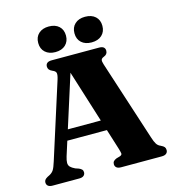

<svg xmlns="http://www.w3.org/2000/svg" viewBox="-127 -1001 1014 1108"><g transform="rotate(-15 380.0 -446.5)"><path d="M176 -291H469L470.5 -228.5H173.5ZM245 -28Q245 -15.5 236.2 -7.8Q227.5 0 209 0H50Q32 0 23 -7.5Q14 -15 14 -28Q14 -37 18.8 -43.5Q23.5 -50 35 -56.5L48 -63Q64 -71.5 72.8 -85Q81.5 -98.5 92 -132.5L236 -584.5Q244 -610.5 241.2 -622Q238.5 -633.5 220.5 -640.5Q207 -646.5 201.2 -654Q195.5 -661.5 195.5 -672Q195.5 -685.5 204.5 -692.8Q213.5 -700 232 -700H514.5Q533 -700 541.8 -692.8Q550.5 -685.5 550.5 -672Q550.5 -661 544.8 -653.5Q539 -646 527 -641.5Q514 -636.5 511.5 -627.8Q509 -619 515.5 -599.5L670 -123Q679 -94 687.8 -80.5Q696.5 -67 711.5 -61Q727.5 -53.5 733 -46.5Q738.5 -39.5 738.5 -28Q738.5 -15.5 729.5 -7.8Q720.5 0 702 0H459.5Q440.5 0 431.8 -7.8Q423 -15.5 423 -28Q423 -38.5 428.8 -45Q434.5 -51.5 446.5 -56.5L469 -63Q482 -68 480.8 -77.5Q479.5 -87 473 -108.5L310.5 -626.5L329.5 -639L171.5 -142.5Q164.5 -119.5 164.5 -105Q164.5 -90.5 173.5 -81Q182.5 -71.5 201.5 -62.5L222 -55.5Q232.5 -51 238.8 -44.8Q245 -38.5 245 -28ZM265.5 -740Q228 -740 205.2 -760.5Q182.5 -781 182.5 -816.5Q182.5 -852 205.2 -872.5Q228 -893 265.5 -893Q304 -893 326.2 -872.5Q348.5 -852 348.5 -816.5Q348.5 -782 326.2 -761Q304 -740 265.5 -740ZM482 -740Q444 -740 421.5 -760.5Q399 -781 399 -816.5Q399 -851.5 421.5 -872.2Q444 -893 482 -893Q521 -893 543.5 -872.5Q566 -852 566 -816.5Q566 -782 543.5 -761Q521 -740 482 -740Z"/></g></svg>

Font: Fraunces
Style: Bold
Weight: 700
Version: Version 1.000;[b76b70a41]